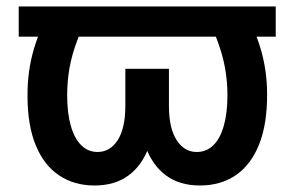

<svg xmlns="http://www.w3.org/2000/svg" viewBox="-20 -566 915 596"><path d="M835.9 -545.9V-452.1H38.1V-545.9ZM146 -545.9H269.5Q238.8 -490.2 220.9 -443.6Q203.1 -397 195.8 -355Q188.5 -313 188.5 -270.5Q188.5 -215.3 199.7 -175.8Q210.9 -136.2 232.2 -115.2Q253.4 -94.2 282.7 -94.2Q321.8 -94.2 345.5 -131.1Q369.1 -168 369.1 -237.8V-352.5H462.9V-247.1Q463.4 -167.5 442.1 -109.9Q420.9 -52.2 378.7 -21.2Q336.4 9.8 273.4 9.8Q210.4 9.8 163.6 -21.5Q116.7 -52.7 91.1 -114.7Q65.4 -176.8 65.4 -268.6Q64.9 -345.2 85.4 -414.8Q106 -484.4 146 -545.9ZM604.5 -545.9H728.5Q768.1 -484.9 788.6 -416.3Q809.1 -347.7 809.1 -273.4Q809.6 -181.2 784.4 -117.9Q759.3 -54.7 712.4 -22.5Q665.5 9.8 600.6 9.8Q537.6 9.8 495.6 -21.2Q453.6 -52.2 432.1 -109.9Q410.6 -167.5 410.6 -247.1V-352.5H504.4V-237.8Q504.4 -168 528.3 -131.1Q552.2 -94.2 590.8 -94.2Q621.1 -94.2 642.3 -115.2Q663.6 -136.2 674.8 -175.8Q686 -215.3 686 -270.5Q686 -313 678.5 -355.2Q670.9 -397.5 653.3 -443.8Q635.7 -490.2 604.5 -545.9Z"/></svg>

Font: Inter 24pt SemiBold
Style: Regular
Weight: 600
Designer: Rasmus Andersson
Foundry: rsms
Version: Version 4.001;git-66647c0bb